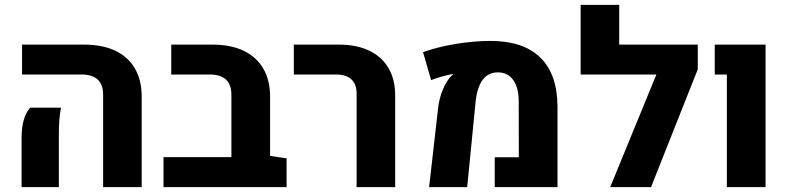

<svg xmlns="http://www.w3.org/2000/svg" viewBox="-20 -770 3248 790"><path d="M404.3 -379.9Q404.3 -463.4 315.4 -463.4H70.8V-586.4H327.1Q401.4 -586.4 454.3 -561.3Q507.3 -536.1 535.2 -488Q563 -439.9 563 -372.6V0H404.3ZM68.8 -201.2Q68.8 -288.6 104.5 -327.1H231Q222.2 -283.2 222.2 -218.3V0H68.8Z M1159.2 -118.7V0H652.8V-123.5H932.1V-379.9Q932.1 -463.4 843.3 -463.4H684.6V-586.4H855Q929.2 -586.4 982.2 -561.3Q1035.2 -536.1 1063.2 -488Q1091.3 -439.9 1091.3 -372.6V-128.4Z M1447.3 -385.7Q1447.3 -423.3 1425.8 -443.4Q1404.3 -463.4 1363.8 -463.4H1189V-586.4H1375.5Q1447.3 -586.4 1499.3 -561.5Q1551.3 -536.6 1578.6 -489.7Q1606 -442.9 1606 -377.4V0H1447.3Z M1782.7 -326.2Q1787.1 -365.2 1802 -401.1Q1816.9 -437 1836.9 -457.5Q1841.8 -462.4 1843.8 -463.4L1843.3 -465.8Q1824.2 -462.4 1798.1 -455.1Q1772 -447.8 1753.9 -440.4L1720.7 -555.2Q1776.9 -576.2 1853 -588.9Q1929.2 -601.6 1998 -601.6Q2133.3 -601.6 2203.4 -533Q2273.4 -464.4 2273.9 -330.6V0H2015.6V-123H2114.7L2114.3 -352.1Q2114.3 -409.2 2091.8 -440.7Q2069.3 -472.2 2028.3 -472.2Q1948.7 -472.2 1936.5 -347.2L1902.3 0H1745.6Z M2851.1 -484.9 2658.7 0H2490.7L2680.7 -463.4H2369.1V-750H2527.8V-586.4H2851.1Z M2970.7 -463.4H2920.9V-586.4H3129.9V0H2970.7Z"/></svg>

Font: Heebo ExtraBold
Style: Regular
Weight: 800
Designer: Oded Ezer
Foundry: Meir Sadan
Version: Version 2.001; ttfautohint (v1.5.14-ce02) -l 8 -r 50 -G 200 